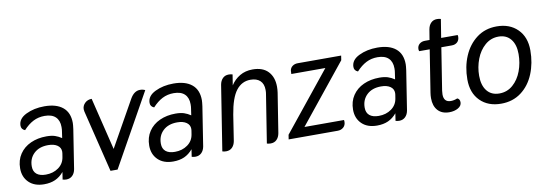

<svg xmlns="http://www.w3.org/2000/svg" viewBox="-52 -982 3793 1333"><g transform="rotate(-10 1844.5 -316.0)"><path d="M27 -125Q27 -183 55.5 -225.5Q84 -268 133.5 -290.5Q183 -313 245 -313Q281 -313 305 -305Q329 -297 351 -282L358 -330Q360 -340 360 -359Q360 -405 334 -430Q308 -455 257 -455Q213 -455 177 -436.5Q141 -418 107 -381Q81 -391 81 -417Q81 -466 137.5 -493.5Q194 -521 267 -521Q351 -521 396.5 -483.5Q442 -446 442 -373Q442 -360 438 -330L395 -55Q390 -27 373 -10.5Q356 6 330 6Q317 6 304 2L312 -50Q285 -18 251.5 -3Q218 12 173 12Q105 12 66 -26Q27 -64 27 -125ZM330 -152 334 -177Q335 -181 335 -189Q335 -218 311 -234.5Q287 -251 246 -251Q183 -251 146 -216Q109 -181 109 -125Q109 -89 131.5 -70.5Q154 -52 196 -52Q248 -52 285.5 -79Q323 -106 330 -152Z M535 -437Q533 -447 533 -453Q533 -478 552 -496.5Q571 -515 600 -515L690 -146L872 -470Q900 -518 941 -518Q961 -518 977 -510L692 0H642Z M937 -125Q937 -183 965.5 -225.5Q994 -268 1043.5 -290.5Q1093 -313 1155 -313Q1191 -313 1215 -305Q1239 -297 1261 -282L1268 -330Q1270 -340 1270 -359Q1270 -405 1244 -430Q1218 -455 1167 -455Q1123 -455 1087 -436.5Q1051 -418 1017 -381Q991 -391 991 -417Q991 -466 1047.5 -493.5Q1104 -521 1177 -521Q1261 -521 1306.5 -483.5Q1352 -446 1352 -373Q1352 -360 1348 -330L1305 -55Q1300 -27 1283 -10.5Q1266 6 1240 6Q1227 6 1214 2L1222 -50Q1195 -18 1161.5 -3Q1128 12 1083 12Q1015 12 976 -26Q937 -64 937 -125ZM1240 -152 1244 -177Q1245 -181 1245 -189Q1245 -218 1221 -234.5Q1197 -251 1156 -251Q1093 -251 1056 -216Q1019 -181 1019 -125Q1019 -89 1041.5 -70.5Q1064 -52 1106 -52Q1158 -52 1195.5 -79Q1233 -106 1240 -152Z M1430 2 1502 -455Q1507 -483 1523.5 -499.5Q1540 -516 1566 -516Q1581 -516 1593 -512L1581 -437Q1606 -476 1645 -499Q1684 -522 1735 -522Q1807 -522 1844.5 -482Q1882 -442 1882 -374Q1882 -354 1879 -333L1835 -55Q1830 -27 1813.5 -10.5Q1797 6 1771 6Q1756 6 1744 2L1798 -339Q1800 -349 1800 -366Q1800 -409 1776 -431.5Q1752 -454 1708 -454Q1647 -454 1607.5 -403Q1568 -352 1549 -236L1521 -55Q1516 -27 1499.5 -10.5Q1483 6 1457 6Q1442 6 1430 2Z M1903 -32 2235 -444H1995Q1995 -461 1996 -467Q1999 -487 2014.5 -498.5Q2030 -510 2052 -510H2358L2353 -478L2021 -66H2300Q2301 -62 2301 -54Q2301 -29 2284.5 -14.5Q2268 0 2244 0H1898Z M2374 -125Q2374 -183 2402.5 -225.5Q2431 -268 2480.5 -290.5Q2530 -313 2592 -313Q2628 -313 2652 -305Q2676 -297 2698 -282L2705 -330Q2707 -340 2707 -359Q2707 -405 2681 -430Q2655 -455 2604 -455Q2560 -455 2524 -436.5Q2488 -418 2454 -381Q2428 -391 2428 -417Q2428 -466 2484.5 -493.5Q2541 -521 2614 -521Q2698 -521 2743.5 -483.5Q2789 -446 2789 -373Q2789 -360 2785 -330L2742 -55Q2737 -27 2720 -10.5Q2703 6 2677 6Q2664 6 2651 2L2659 -50Q2632 -18 2598.5 -3Q2565 12 2520 12Q2452 12 2413 -26Q2374 -64 2374 -125ZM2677 -152 2681 -177Q2682 -181 2682 -189Q2682 -218 2658 -234.5Q2634 -251 2593 -251Q2530 -251 2493 -216Q2456 -181 2456 -125Q2456 -89 2478.5 -70.5Q2501 -52 2543 -52Q2595 -52 2632.5 -79Q2670 -106 2677 -152Z M3181 -499Q3181 -474 3166 -460Q3151 -446 3127 -446H3053L3006 -148Q3004 -128 3004 -122Q3004 -67 3054 -67Q3076 -67 3100 -77Q3118 -70 3118 -47Q3118 -22 3092 -7Q3066 8 3030 8Q2978 8 2949.5 -23.5Q2921 -55 2921 -110Q2921 -129 2924 -148L2971 -446H2897Q2894 -454 2894 -460Q2894 -483 2909.5 -496.5Q2925 -510 2949 -510H2981L2993 -583Q2998 -611 3014.5 -627.5Q3031 -644 3057 -644Q3072 -644 3084 -640L3063 -510H3179Q3181 -506 3181 -499Z M3192 -194Q3192 -283 3223.5 -357.5Q3255 -432 3314.5 -477Q3374 -522 3456 -522Q3547 -522 3602.5 -467Q3658 -412 3658 -318Q3658 -228 3627 -152.5Q3596 -77 3536.5 -32.5Q3477 12 3395 12Q3303 12 3247.5 -43.5Q3192 -99 3192 -194ZM3573 -307Q3573 -374 3542 -412Q3511 -450 3456 -450Q3402 -450 3361 -414.5Q3320 -379 3298.5 -322.5Q3277 -266 3277 -205Q3277 -137 3308 -98.5Q3339 -60 3395 -60Q3450 -60 3490.5 -95.5Q3531 -131 3552 -187.5Q3573 -244 3573 -307Z"/></g></svg>

Font: Thasadith
Style: Bold Italic
Weight: 700
Italic angle: -9°
Designer: Cadson Demak Co.,Ltd.
Foundry: Cadson Demak Co.,Ltd.
Version: Version 1.000; ttfautohint (v1.6)